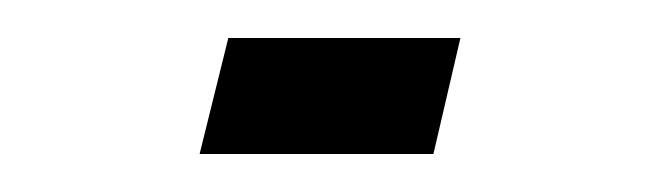

<svg xmlns="http://www.w3.org/2000/svg" viewBox="-20 -81 353 101"><path d="M85 0 100.1 -61H222.2L208 0Z"/></svg>

Font: Harmattan Medium
Style: Regular
Weight: 500
Designer: George W. Nuss III and SIL International
Foundry: SIL International
Version: Version 4.000